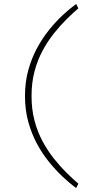

<svg xmlns="http://www.w3.org/2000/svg" viewBox="-20 -834 442 968"><path d="M364 114Q332 91 297 58Q262 25 228 -16.5Q194 -58 166.5 -109Q139 -160 122.5 -220Q106 -280 106 -350Q106 -420 122.5 -480Q139 -540 166.5 -591Q194 -642 228 -684Q262 -726 297 -758.5Q332 -791 364 -814L375 -792Q348 -769 316 -737.5Q284 -706 252.5 -666.5Q221 -627 195 -579Q169 -531 154 -474Q139 -417 139 -350Q139 -283 154 -226Q169 -169 195 -121Q221 -73 252.5 -33.5Q284 6 316 37.5Q348 69 375 92Z"/></svg>

Font: BioRhyme SemiExpanded ExtraLight
Style: Regular
Weight: 250
Width: 6
Designer: Aoife Mooney
Foundry: Aoife Mooney Type
Version: Version 1.600;gftools[0.9.33]